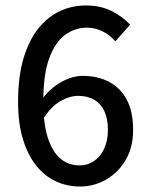

<svg xmlns="http://www.w3.org/2000/svg" viewBox="-20 -669 545 701"><path d="M272 12Q225 12 184 -7Q143 -26 112.5 -64Q82 -102 64 -160Q46 -218 46 -297Q46 -391 66.5 -458Q87 -525 121.5 -567Q156 -609 200 -629Q244 -649 293 -649Q347 -649 387 -629Q427 -609 455 -579L401 -518Q382 -541 354.5 -554.5Q327 -568 298 -568Q254 -568 218 -542Q182 -516 160 -457Q138 -398 138 -297Q138 -218 154.5 -166.5Q171 -115 200.5 -90Q230 -65 271 -65Q299 -65 322.5 -80.5Q346 -96 360 -125.5Q374 -155 374 -195Q374 -234 361.5 -262Q349 -290 324.5 -304.5Q300 -319 265 -319Q235 -319 201 -300Q167 -281 137 -234L134 -307Q163 -347 203.5 -369.5Q244 -392 282 -392Q337 -392 378.5 -370Q420 -348 443 -304.5Q466 -261 466 -195Q466 -132 439.5 -86Q413 -40 368.5 -14Q324 12 272 12Z"/></svg>

Font: Source Sans 3 ExtraLight Medium
Style: Regular
Weight: 500
Version: Version 3.052;hotconv 1.1.0;makeotfexe 2.6.0